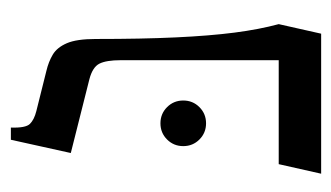

<svg xmlns="http://www.w3.org/2000/svg" viewBox="-152 -474 625 362"><g transform="rotate(-90 161.0 -292.5)"><path d="M269 -425Q269 -338 272 -274Q275 -210 281 -163.5Q287 -117 297 -80L279 0H15L33 -80H229V-378Q229 -405 222.5 -418Q216 -431 193 -437L54 -472L79 -585H102Q101 -557 109 -549Q117 -541 133 -537L209 -518Q226 -514 239.5 -506Q253 -498 261 -479.5Q269 -461 269 -425ZM110 -217Q92 -217 79.5 -229.5Q67 -242 67 -260Q67 -278 79.5 -290.5Q92 -303 110 -303Q128 -303 140.5 -290.5Q153 -278 153 -260Q153 -242 140.5 -229.5Q128 -217 110 -217Z"/></g></svg>

Font: Bona Nova
Style: Regular
Weight: 400
Designer: Mateusz Machalski
Foundry: Capitalics
Version: Version 4.001; ttfautohint (v1.8.3)